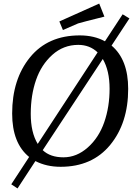

<svg xmlns="http://www.w3.org/2000/svg" viewBox="-20 -918 755 1074"><path d="M697 -421Q697 -230 596.5 -107.5Q496 15 319 15Q240 15 178 -17L78 136L43 113L143 -40Q48 -117 48 -283Q48 -475 148 -597.5Q248 -720 426 -720Q507 -720 567 -687L666 -838L704 -815L604 -663Q697 -585 697 -421ZM191 -113 526 -625Q482 -667 418 -667Q335 -667 273 -611.5Q211 -556 181.5 -470.5Q152 -385 152 -281Q152 -177 191 -113ZM555 -588 219 -78Q261 -38 335 -38Q409 -38 471 -93Q533 -148 563 -234Q593 -320 593 -421.5Q593 -523 555 -588ZM535 -898 564 -825Q436 -793 417 -787L332 -750L312 -798Z"/></svg>

Font: Andada
Style: Italic
Weight: 400
Italic angle: -8.29999°
Designer: Carolina Giovagnoli
Foundry: Carolina Giovagnoli
Version: Version 1.003